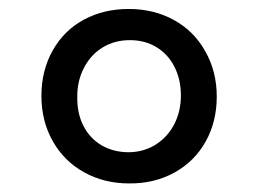

<svg xmlns="http://www.w3.org/2000/svg" viewBox="-20 -540 591 439"><path d="M272.9 -191.9Q307.6 -191.9 335.4 -209Q363.3 -226.6 378.4 -255.9Q393.6 -285.2 393.6 -321.8Q393.6 -358.4 378.9 -387.2Q364.3 -416 337.9 -432.1Q311.5 -448.2 276.9 -448.2Q242.2 -448.2 214.8 -431.6Q187.5 -415 171.9 -384.8Q156.2 -354.5 156.7 -317.9Q156.2 -280.3 170.9 -252Q185.5 -223.6 211.9 -208Q238.3 -192.4 272.9 -191.9ZM274.4 -519.5Q332 -519.5 377.9 -494.1Q423.8 -468.8 449.2 -422.9Q475.6 -377 475.6 -319.3Q475.6 -261.7 450.2 -216.3Q424.8 -170.9 378.9 -145.5Q333 -120.1 275.4 -120.6Q218.3 -120.6 172.4 -146Q126.5 -171.4 100.6 -217.3Q74.7 -263.2 74.7 -320.8Q74.7 -378.9 100.6 -424.8Q126.5 -470.7 171.9 -495.1Q217.3 -519.5 274.4 -519.5Z"/></svg>

Font: NotoSans
Style: Regular
Weight: 400
Designer: Monotype Design team
Foundry: Monotype Imaging Inc.
Version: Version 1.04; ttfautohint (v1.4.1)